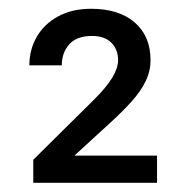

<svg xmlns="http://www.w3.org/2000/svg" viewBox="-20 -736 409 431"><path d="M332.5 -325.7H54.7V-377.4L188.5 -509.8Q219.7 -540.5 232.4 -562.3Q245.1 -584 245.1 -600.6Q245.1 -625 230 -640.1Q214.8 -655.3 186.5 -655.3Q152.3 -655.3 135.5 -636.5Q118.7 -617.7 118.7 -589.4H45.9Q45.9 -624.5 62.5 -653.3Q79.1 -682.1 110.4 -699.2Q141.6 -716.3 184.6 -716.3Q247.1 -716.3 282.5 -685.5Q317.9 -654.8 317.9 -601.1Q317.9 -575.7 306.6 -553Q295.4 -530.3 275.1 -507.8Q254.9 -485.4 227.5 -460.4L147 -386.7H332.5Z"/></svg>

Font: Robert Sans Medium
Style: Regular
Weight: 500
Designer: Christian Robertson (extended by Adam Twardoch)
Foundry: Google
Version: Version 12.135;April 2, 2019;FontCreator 11.5.0.2425 64-bit;